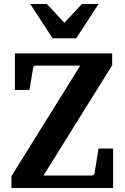

<svg xmlns="http://www.w3.org/2000/svg" viewBox="-20 -937 621 957"><path d="M543.9 0H37.1V-59.1L379.9 -609.9H159.2Q146.5 -609.9 145 -598.1L127 -488.8H54.2V-670.9H539.1V-611.8L196.8 -62H436Q447.8 -62 451.2 -73.2L471.2 -196.8H543.9ZM471.2 -917 359.9 -746.1H242.2L130.9 -917H213.9L300.8 -823.2L388.2 -917Z"/></svg>

Font: Veleka
Style: Bold
Weight: 700
Designer: Stefan Peev, Context Ltd, 2016; SIL International, 1997-2014.
Foundry: Stefan Peev, Context Ltd, 2016
Version: Version 1.000